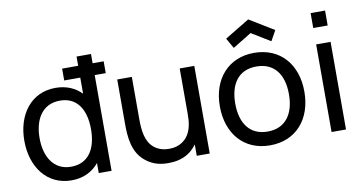

<svg xmlns="http://www.w3.org/2000/svg" viewBox="-77 -996 2296 1214"><g transform="rotate(-10 1071.0 -389.0)"><path d="M624 -690.6H553.1V-750H460.4V-690.6H357.3V-614.6H460.4V-511.5C419.8 -553.1 364.6 -578.1 293.8 -578.1C137.5 -578.1 42.7 -451 42.7 -282.3C42.7 -113.5 137.5 15.6 294.8 15.6C370.8 15.6 430.2 -14.6 470.8 -64.6V0H553.1V-614.6H624ZM306.2 -69.8C194.8 -69.8 140.6 -162.5 140.6 -282.3C140.6 -401 193.8 -493.8 308.3 -493.8C418.8 -493.8 470.8 -406.3 470.8 -282.3C470.8 -158.3 419.8 -69.8 306.2 -69.8Z M1089.6 -562.5V-275C1089.6 -246.9 1088.5 -218.8 1083.3 -196.9C1076 -160.4 1059.4 -128.1 1034.4 -107.3C1010.4 -86.5 979.2 -75 944.8 -74C904.2 -71.9 868.8 -82.3 841.7 -104.2C791.7 -143.8 782.3 -213.5 782.3 -292.7V-562.5H688.5V-289.6C687.5 -192.7 695.8 -93.8 769.8 -34.4C818.8 7.3 878.1 17.7 936.5 13.5C986.5 11.5 1040.6 -7.3 1078.1 -46.9C1086.5 -55.2 1093.8 -64.6 1100 -72.9V0H1183.3V-562.5Z M1449 -631.2 1411.5 -696.9 1569.8 -792.7 1727.1 -696.9 1690.6 -631.2 1569.8 -705.2ZM1568.8 15.6C1736.5 15.6 1840.6 -105.2 1840.6 -282.3C1840.6 -456.3 1737.5 -578.1 1568.8 -578.1C1404.2 -578.1 1297.9 -458.3 1297.9 -282.3C1297.9 -107.3 1401 15.6 1568.8 15.6ZM1741.7 -282.3C1741.7 -158.3 1685.4 -72.9 1568.8 -72.9C1455.2 -72.9 1396.9 -155.2 1396.9 -282.3C1396.9 -405.2 1451 -490.6 1568.8 -490.6C1684.4 -490.6 1741.7 -408.3 1741.7 -282.3Z M1965.6 -763.5V-667.7H2058.3V-763.5ZM1965.6 -562.5H2058.3V0H1965.6Z"/></g></svg>

Font: Manrope3 Medium
Style: Regular
Weight: 500
Width: 4
Designer: Mikhail Sharanda
Foundry: Mikhail Sharanda
Version: Version 3.000;PS 003.000;hotconv 1.0.88;makeotf.lib2.5.64775